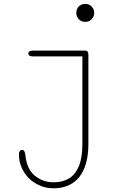

<svg xmlns="http://www.w3.org/2000/svg" viewBox="-20 -742 659 1009"><path d="M428 -627Q415 -627 404.2 -633.2Q393.5 -639.5 387.2 -650.5Q381 -661.5 381 -674.5Q381 -688 387.2 -698.8Q393.5 -709.5 404.2 -715.5Q415 -721.5 428 -721.5Q441.5 -721.5 452 -715.2Q462.5 -709 468.8 -698.2Q475 -687.5 475 -674.5Q475 -661.5 468.8 -650.5Q462.5 -639.5 452 -633.2Q441.5 -627 428 -627ZM79.5 69.5Q79.5 58 84 51.8Q88.5 45.5 95 45.5Q103.5 45.5 107.8 52.8Q112 60 113.5 74.5Q121 147 163.2 181.5Q205.5 216 262.5 216Q308 216 341.8 196.2Q375.5 176.5 394.2 132Q413 87.5 413 13.5V-445.5H155Q141 -445.5 135 -449.8Q129 -454 129 -461Q129 -468 135 -472Q141 -476 155 -476H428.5Q444.5 -476 444.5 -454.5V13.5Q444.5 72.5 432 116.2Q419.5 160 395.8 189.2Q372 218.5 338 233Q304 247.5 261.5 247.5Q223.5 247.5 190.2 233.5Q157 219.5 132.2 195Q107.5 170.5 93.5 138.2Q79.5 106 79.5 69.5Z"/></svg>

Font: Sono Monospace ExtraLight
Style: Regular
Weight: 250
Version: Version 2.112